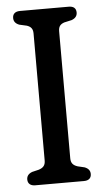

<svg xmlns="http://www.w3.org/2000/svg" viewBox="-52 -734 415 768"><g transform="rotate(-5 156.0 -350.0)"><path d="M207 -95.4Q207 -81.3 213.4 -73.3Q219.7 -65.2 233.7 -60.8L260.7 -54.4Q283.3 -46.1 283.3 -25.9Q283.3 -13.5 275.8 -6.8Q268.3 0 253.5 0H58.1Q43.8 0 36.1 -6.8Q28.3 -13.5 28.3 -25.9Q28.3 -46.1 50.6 -54.4L77.3 -60.8Q91.6 -65.2 97.9 -73.3Q104.3 -81.3 104.3 -95.4V-605.5Q104.3 -619.3 98.5 -627Q92.8 -634.8 80.3 -638.9L50.6 -645.6Q28.3 -653.9 28.3 -674.1Q28.3 -686.8 36.1 -693.4Q43.8 -700 58.1 -700H253.5Q268.3 -700 275.8 -693.4Q283.3 -686.8 283.3 -674.1Q283.3 -653.9 260.7 -645.6L230.7 -638.9Q218.2 -634.8 212.6 -627Q207 -619.3 207 -605.5Z"/></g></svg>

Font: Fraunces 144pt S100 Black
Style: Regular
Weight: 900
Version: Version 1.000